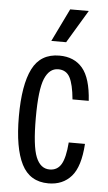

<svg xmlns="http://www.w3.org/2000/svg" viewBox="-53 -767 456 813"><g transform="rotate(5 174.5 -361.0)"><path d="M35 -262Q35 -396 69.5 -464.5Q104 -533 184 -533Q247 -533 282.5 -491Q318 -449 324 -353H255Q249 -417 233.5 -446Q218 -475 184 -475Q146 -475 126.5 -428.5Q107 -382 107 -262Q107 -142 126 -95.5Q145 -49 184 -49Q217 -49 233.5 -77Q250 -105 255 -170H324Q318 -73 281.5 -31.5Q245 10 184 10Q105 10 70 -59Q35 -128 35 -262ZM212 -732H291L207 -592H144Z"/></g></svg>

Font: Mona Sans Condensed
Style: Regular
Weight: 400
Width: 3
Designer: Deni Anggara
Foundry: GitHub
Version: Version 2.000